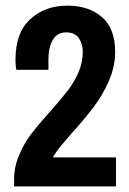

<svg xmlns="http://www.w3.org/2000/svg" viewBox="-20 -662 459 682"><path d="M389 -478Q389 -425 366.5 -374Q344 -323 312.5 -281.5Q281 -240 235 -189L199 -147Q180 -124 168 -103H392V0H30V-22Q30 -72 49 -113Q65 -152 90.5 -185.5Q116 -219 159 -267Q198 -311 220.5 -340Q243 -369 258.5 -404.5Q274 -440 274 -479Q274 -506 260 -526.5Q246 -547 215 -547Q183 -547 167.5 -520Q152 -493 152 -451V-414H38Q37 -417 36 -426.5Q35 -436 35 -450Q35 -546 87.5 -594Q140 -642 219 -642Q295 -642 342 -601.5Q389 -561 389 -478Z"/></svg>

Font: Pragati Narrow
Style: Bold
Weight: 700
Designer: Hector Gatti, Marcela Romero, Pablo Cosgaya and Nicolas Silva
Foundry: Omnibus-Type
Version: Version 1.010; ttfautohint (v1.3)